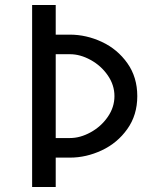

<svg xmlns="http://www.w3.org/2000/svg" viewBox="-20 -745 640 765"><path d="M108 -725H202V-607H258Q324 -607 386 -578Q448 -549 487.5 -493.2Q527 -437.5 527 -362Q527 -286.5 487.2 -230.8Q447.5 -175 385.5 -146Q323.5 -117 259 -117H202V0H108ZM259 -195Q299.5 -195 341 -217.8Q382.5 -240.5 409.2 -279Q436 -317.5 436 -362Q436 -406.5 409.2 -445Q382.5 -483.5 341 -506.2Q299.5 -529 259 -529H202V-195Z"/></svg>

Font: JuliaMono Light
Style: Regular
Weight: 300
Monospace: yes
Designer: cormullion
Foundry: corm
Version: Version 0.054; ttfautohint (v1.8.4)